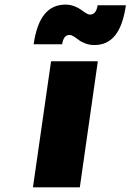

<svg xmlns="http://www.w3.org/2000/svg" viewBox="-20 -808 563 828"><path d="M122.1 0 200.2 -543.9H401.9L324.2 0ZM125 -617.2Q137.7 -704.1 171.6 -746.1Q205.6 -788.1 262.2 -788.1Q282.7 -788.1 300.5 -781.2Q318.4 -774.4 328.6 -766.6Q338.9 -758.8 349.6 -752Q360.4 -745.1 368.2 -745.1Q395 -745.1 400.9 -785.2H522.9Q510.3 -697.8 476.8 -655.8Q443.4 -613.8 387.2 -613.8Q366.2 -613.8 348.1 -620.6Q330.1 -627.4 319.8 -635.5Q309.6 -643.6 298.8 -650.4Q288.1 -657.2 279.8 -657.2Q253.9 -657.2 248 -617.2Z"/></svg>

Font: Trueno ExtraBold
Style: Italic
Weight: 800
Designer: Julieta Ulanovsky
Foundry: Julieta Ulanovsky
Version: Version 3.001b | FøM Fix